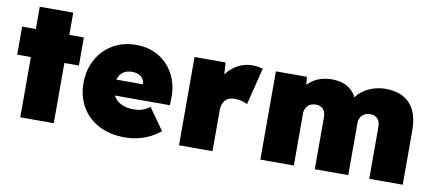

<svg xmlns="http://www.w3.org/2000/svg" viewBox="-63 -903 2603 1146"><g transform="rotate(10 1238.0 -330.0)"><path d="M98 0V-670H301V0ZM15 -365V-535H389V-365Z M733 10Q640 10 573 -26Q506 -62 470 -124.5Q434 -187 434 -268Q434 -328 454 -379Q474 -430 510.5 -467.5Q547 -505 596.5 -525.5Q646 -546 705 -546Q764 -546 812.5 -525.5Q861 -505 896 -467.5Q931 -430 949.5 -379Q968 -328 966 -268L965 -226H546L523 -321H804L785 -301V-319Q785 -338 775.5 -352.5Q766 -367 749 -375Q732 -383 709 -383Q680 -383 660 -371Q640 -359 629.5 -337Q619 -315 619 -284Q619 -248 634.5 -221Q650 -194 680.5 -179Q711 -164 756 -164Q786 -164 807.5 -171.5Q829 -179 853 -196L946 -65Q909 -36 873.5 -20Q838 -4 803.5 3Q769 10 733 10Z M1060 0V-535H1248L1260 -357L1215 -385Q1228 -431 1256 -467.5Q1284 -504 1323.5 -525Q1363 -546 1408 -546Q1426 -546 1442 -543.5Q1458 -541 1473 -537L1417 -312Q1407 -319 1385.5 -325Q1364 -331 1339 -331Q1321 -331 1306.5 -325.5Q1292 -320 1282.5 -309Q1273 -298 1268 -283Q1263 -268 1263 -248V0Z M1553 0V-535H1741L1749 -451L1726 -459Q1741 -485 1760.5 -501.5Q1780 -518 1802 -528Q1824 -538 1847 -542Q1870 -546 1891 -546Q1926 -546 1957 -536.5Q1988 -527 2013 -503Q2038 -479 2055 -434L2024 -435L2032 -449Q2047 -475 2068 -493Q2089 -511 2114 -523Q2139 -535 2165 -540.5Q2191 -546 2215 -546Q2281 -546 2326 -521Q2371 -496 2393.5 -447.5Q2416 -399 2416 -330V0H2213V-313Q2213 -335 2206 -350Q2199 -365 2185.5 -373Q2172 -381 2153 -381Q2138 -381 2125.5 -376.5Q2113 -372 2104.5 -363Q2096 -354 2091 -343Q2086 -332 2086 -318V0H1883V-313Q1883 -335 1876 -350Q1869 -365 1855.5 -373Q1842 -381 1823 -381Q1808 -381 1795.5 -376.5Q1783 -372 1774.5 -363Q1766 -354 1761 -343Q1756 -332 1756 -318V0Z"/></g></svg>

Font: Lexend Deca Black
Style: Regular
Weight: 900
Designer: Bonnie Shaver-Troup, Thomas Jockin
Foundry: Lexend
Version: Version 1.007